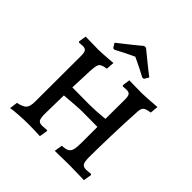

<svg xmlns="http://www.w3.org/2000/svg" viewBox="-226 -1025 1203 1203"><g transform="rotate(45 375.5 -424.0)"><path d="M56 -43Q101 -52 116 -69.5Q131 -87 131 -129L132 -533Q132 -565 124.5 -576Q117 -587 95 -587L63 -585L59 -591L67 -641L128 -640Q148 -639 181 -639Q211 -639 307 -647L303 -593Q274 -588 262 -581.5Q250 -575 245.5 -560Q241 -545 239 -511L233 -357L384 -356Q440 -356 519 -364L520 -533Q520 -565 512.5 -576Q505 -587 483 -587Q469 -587 451 -585L447 -591L454 -641L482 -640L565 -639Q595 -639 697 -647L692 -593Q655 -588 642.5 -577Q630 -566 629 -537Q623 -438 619.5 -316Q616 -194 616 -120Q616 -81 625 -67Q634 -53 659 -53Q670 -53 700 -56L704 -51L695 3Q682 3 674 2Q602 0 562 0L436 2L445 -52Q476 -53 491.5 -61Q507 -69 513 -89.5Q519 -110 519 -152V-293L386 -294Q363 -294 321 -291Q279 -288 231 -284L228 -121Q228 -80 236 -66.5Q244 -53 269 -53Q278 -53 311 -56L314 -51L305 3Q289 2 260 1Q231 0 204 0Q163 0 112 3.5Q61 7 49 11ZM240 -712 222 -742Q265 -775 310 -811.5Q355 -848 368 -859H384L407 -840Q422 -828 460.5 -796.5Q499 -765 530 -742L512 -712L500 -710Q435 -745 376 -772Q309 -741 252 -710Z"/></g></svg>

Font: Alegreya SC Medium
Style: Regular
Weight: 500
Designer: Juan Pablo del Peral
Foundry: Huerta Tipografica
Version: Version 2.007; ttfautohint (v1.6)